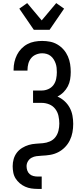

<svg xmlns="http://www.w3.org/2000/svg" viewBox="-20 -1008 540 1243"><path d="M224 215Q203 215 182.5 212Q162 209 143 200.5Q124 192 108 178.5Q92 165 81 147.5Q70 130 66 109Q62 88 62 68Q62 44 68.5 21.5Q75 -1 89 -19.5Q103 -38 123.5 -50.5Q144 -63 166 -69.5Q188 -76 211.5 -77.5Q235 -79 258 -81Q281 -83 303 -92.5Q325 -102 339 -120.5Q353 -139 358.5 -162Q364 -185 364 -208Q364 -233 358.5 -258Q353 -283 337.5 -303Q322 -323 298.5 -332.5Q275 -342 250 -342H194V-422H250Q272 -422 292.5 -431Q313 -440 326 -457.5Q339 -475 343.5 -497Q348 -519 348 -540Q348 -555 346.5 -569.5Q345 -584 340 -598Q335 -612 327 -624.5Q319 -637 307.5 -646Q296 -655 282 -659Q268 -663 253 -663Q233 -663 213.5 -655Q194 -647 181.5 -631.5Q169 -616 163.5 -596Q158 -576 158 -555V-551H68V-558Q68 -583 73.5 -607Q79 -631 90 -653Q101 -675 118.5 -693Q136 -711 157.5 -722.5Q179 -734 203.5 -738.5Q228 -743 253 -743Q279 -743 304.5 -738Q330 -733 352.5 -719.5Q375 -706 392 -686.5Q409 -667 419.5 -643Q430 -619 434 -593.5Q438 -568 438 -542Q438 -518 434 -494Q430 -470 419 -449Q408 -428 391 -411Q374 -394 352 -383Q377 -372 397.5 -353.5Q418 -335 431 -311Q444 -287 449 -260Q454 -233 454 -206Q454 -178 449 -151Q444 -124 432 -99.5Q420 -75 400.5 -55Q381 -35 356.5 -22.5Q332 -10 305 -5.5Q278 -1 250 0Q233 1 216.5 3Q200 5 185 13Q170 21 161 36Q152 51 152 68Q152 82 156.5 95.5Q161 109 171.5 118.5Q182 128 196 131.5Q210 135 224 135H250V215ZM199 -815 105 -952 156 -988 250 -876 344 -988 395 -952 301 -815Z"/></svg>

Font: Iosevka Medium
Style: Regular
Weight: 500
Monospace: yes
Designer: Belleve Invis
Foundry: Belleve Invis
Version: Version 32.5.0; ttfautohint (v1.8.4)